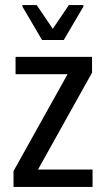

<svg xmlns="http://www.w3.org/2000/svg" viewBox="-20 -733 416 753"><path d="M33 0V-62L245 -442H41V-510H341V-448L129 -68H343V0ZM145 -576 68 -707V-713H124L187 -620L250 -713H307V-707L230 -576Z"/></svg>

Font: Saira Condensed Medium
Style: Regular
Weight: 500
Width: 3
Designer: Hector Gatti with collaboration of the Omnibus-Type team
Foundry: Omnibus-Type
Version: Version 1.101